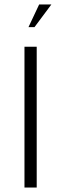

<svg xmlns="http://www.w3.org/2000/svg" viewBox="-20 -843 312 863"><path d="M145 -633V0H90V-633ZM211 -823 135 -721H108L156 -823Z"/></svg>

Font: Tajawal Light
Style: Regular
Weight: 300
Designer: Boutros Fonts
Foundry: Created by Boutros International 2017
Version: Version 1.700